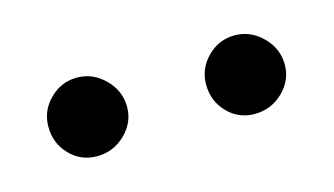

<svg xmlns="http://www.w3.org/2000/svg" viewBox="-31 -689 407 234"><g transform="rotate(-15 172.0 -572.5)"><path d="M321 -572Q321 -552 306 -537.5Q291 -523 270 -523Q250 -523 236 -537.5Q222 -552 222 -573Q222 -593 236.5 -607.5Q251 -622 271 -622Q291 -622 306 -607Q321 -592 321 -572ZM122 -572Q122 -552 107 -537.5Q92 -523 71 -523Q51 -523 37 -537.5Q23 -552 23 -573Q23 -593 37.5 -607.5Q52 -622 72 -622Q92 -622 107 -607Q122 -592 122 -572Z"/></g></svg>

Font: STIXGeneralUnicodeRegular
Style: Regular
Weight: 400
Designer: MicroPress Inc., with final additions and corrections provided by Coen Hoffman, Elsevier (retired)
Version: Version 1.1.0